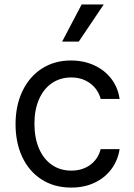

<svg xmlns="http://www.w3.org/2000/svg" viewBox="-20 -821 594 852"><path d="M296.2 11.4Q220.9 11.4 164.8 -24.5Q108.7 -60.4 78.8 -124.3Q49 -188.2 49 -269.9Q49 -352.3 79.5 -416.5Q110.1 -480.8 165.8 -516.7Q221.6 -552.6 294.7 -552.6Q351.6 -552.6 398.1 -531.2Q444.6 -509.9 474.1 -471.2Q503.6 -432.5 510.7 -382.1H426.8Q420.1 -408 402.9 -429.5Q385.7 -451 358.5 -464.1Q331.3 -477.3 296.2 -477.3Q247.5 -477.3 210.4 -452.1Q173.3 -426.8 153.1 -380.3Q132.8 -333.8 132.8 -272.7Q132.8 -209.9 152.7 -162.8Q172.6 -115.8 209.7 -89.8Q246.8 -63.9 296.2 -63.9Q345.2 -63.9 380 -89.1Q414.8 -114.3 426.8 -159.1H510.7Q503.2 -110.4 475 -71.6Q446.7 -32.7 400.7 -10.7Q354.8 11.4 296.2 11.4ZM255.7 -636.4 342.3 -801.1H440.3L329.5 -636.4Z"/></svg>

Font: Riot Sans
Style: Regular
Weight: 400
Designer: Rasmus Andersson
Foundry: rsms
Version: Version 3.005